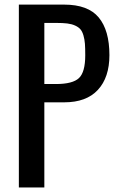

<svg xmlns="http://www.w3.org/2000/svg" viewBox="-20 -830 520 850"><path d="M63.5 0V-809.6H264.2Q369.6 -809.6 417 -752.7Q464.4 -695.8 464.4 -585.9Q464.4 -487.3 413.3 -432.1Q362.3 -377 264.6 -377H176.3V0ZM176.3 -458H227.5Q301.8 -458 329.6 -484.4Q357.4 -510.7 357.4 -585.4Q357.4 -616.2 356 -636Q354.5 -655.8 349.4 -673.3Q344.2 -690.9 335.9 -700.4Q327.6 -710 312.7 -716.8Q297.9 -723.6 278.1 -726.1Q258.3 -728.5 229 -728.5H176.3Z"/></svg>

Font: Oswald Regular
Style: Regular
Weight: 400
Designer: Vernon Adams
Foundry: Vernon Adams
Version: 3.0; ttfautohint (v0.95) -l 8 -r 50 -G 200 -x 0 -w "G" -W -c